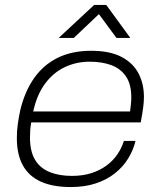

<svg xmlns="http://www.w3.org/2000/svg" viewBox="-20 -743 646 775"><path d="M265 12Q193 12 144.5 -10Q96 -32 72 -76Q48 -120 48 -185Q48 -215 52 -243.5Q56 -272 62 -299Q80 -374 117.5 -427.5Q155 -481 212.5 -509.5Q270 -538 348 -538Q423 -538 470 -513.5Q517 -489 539 -447Q561 -405 561 -351Q561 -333 558 -309.5Q555 -286 548 -249H106Q103 -232 102 -217Q101 -202 101 -188Q101 -132 121.5 -98Q142 -64 180.5 -48.5Q219 -33 270 -33Q314 -33 348.5 -44Q383 -55 409.5 -74.5Q436 -94 453.5 -119.5Q471 -145 480 -174H527Q518 -137 497.5 -103.5Q477 -70 444.5 -44Q412 -18 367.5 -3Q323 12 265 12ZM114 -293H505Q507 -309 508.5 -323Q510 -337 510 -350Q510 -403 488.5 -434.5Q467 -466 429.5 -480Q392 -494 342 -494Q288 -494 241.5 -472Q195 -450 162 -405.5Q129 -361 114 -293ZM217 -590 360 -723H409L506 -590H450L369 -700H394L278 -590Z"/></svg>

Font: Archivo SemiExpanded Thin
Style: Italic
Weight: 250
Width: 6
Italic angle: -10°
Designer: Hector Gatti
Foundry: Omnibus-Type
Version: Version 2.001